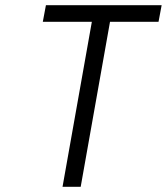

<svg xmlns="http://www.w3.org/2000/svg" viewBox="-20 -720 643 740"><path d="M221 0 334 -636H145L157 -700H603L591 -636H404L291 0Z"/></svg>

Font: DM Mono Light
Style: Italic
Weight: 300
Italic angle: -10°
Designer: Colophon Foundry
Foundry: Colophon Foundry
Version: Version 1.000; ttfautohint (v1.8.2.53-6de2)